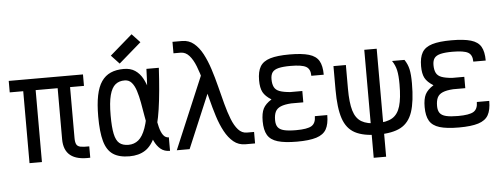

<svg xmlns="http://www.w3.org/2000/svg" viewBox="-61 -1059 3722 1417"><g transform="rotate(-5 1800.0 -350.0)"><path d="M570 -1Q472 4 423.5 -34.5Q375 -73 375 -155V-618H570V-533H20V-618H570V-533H467V-155Q467 -125 475 -109Q483 -93 505.5 -88.5Q528 -84 570 -85ZM120 0V-593H212V0Z M1161 -100V0Q1119 0 1091.5 -23Q1064 -46 1046 -85Q1028 -124 1016 -172.5Q1004 -221 995.5 -273Q987 -325 978 -374Q969 -423 956.5 -462Q944 -501 924 -524Q904 -547 873 -547Q832 -548 804 -525.5Q776 -503 761.5 -448.5Q747 -394 747 -298Q747 -211 757.5 -161.5Q768 -112 792.5 -91.5Q817 -71 860 -71Q902 -71 933.5 -96.5Q965 -122 987 -183.5Q1009 -245 1022 -351Q1035 -457 1040 -618H1132Q1122 -435 1104 -313.5Q1086 -192 1055 -119.5Q1024 -47 976.5 -16.5Q929 14 860 14Q783 14 738 -16.5Q693 -47 674 -115.5Q655 -184 655 -298Q655 -390 668 -454Q681 -518 708 -557Q735 -596 776 -614Q817 -632 873 -632Q923 -632 956.5 -609.5Q990 -587 1011 -549Q1032 -511 1044.5 -464Q1057 -417 1064 -366Q1071 -315 1077.5 -268Q1084 -221 1093.5 -183Q1103 -145 1119 -122.5Q1135 -100 1161 -100ZM847 -674 787 -738 953 -882 1013 -818Z M1720 0Q1669 0 1632 -30.5Q1595 -61 1567.5 -112Q1540 -163 1520 -226.5Q1500 -290 1483 -357.5Q1466 -425 1449 -489Q1432 -553 1412 -604Q1392 -655 1365 -685Q1338 -715 1302 -715H1249V-800H1320Q1370 -800 1407 -769.5Q1444 -739 1471 -688Q1498 -637 1518.5 -573.5Q1539 -510 1556 -442.5Q1573 -375 1590 -311Q1607 -247 1627 -196Q1647 -145 1674 -115Q1701 -85 1738 -85H1791V0ZM1211 0 1467 -606 1506 -474 1306 0Z M2101 14Q2010 14 1957.5 -2Q1905 -18 1883 -55.5Q1861 -93 1861 -158Q1861 -218 1878 -251.5Q1895 -285 1940 -313Q1895 -341 1878 -373Q1861 -405 1861 -461Q1861 -526 1883 -563Q1905 -600 1957.5 -616Q2010 -632 2101 -632Q2192 -632 2244.5 -616.5Q2297 -601 2318.5 -564Q2340 -527 2340 -461H2248Q2248 -511 2216.5 -529Q2185 -547 2101 -547Q2045 -547 2012.5 -539Q1980 -531 1966.5 -512.5Q1953 -494 1953 -461Q1953 -425 1964.5 -402.5Q1976 -380 2004.5 -369.5Q2033 -359 2082 -355H2172V-271H2082Q2033 -268 2004.5 -256Q1976 -244 1964.5 -220.5Q1953 -197 1953 -158Q1953 -125 1966.5 -106Q1980 -87 2012.5 -79Q2045 -71 2101 -71Q2185 -71 2216.5 -90.5Q2248 -110 2248 -162H2340Q2340 -95 2318.5 -57Q2297 -19 2244.5 -2.5Q2192 14 2101 14Z M2700 14Q2593 14 2531 -19Q2469 -52 2443 -129.5Q2417 -207 2417 -342V-518H2509V-342Q2509 -239 2526.5 -180Q2544 -121 2586 -96Q2628 -71 2700 -71Q2773 -71 2814.5 -96Q2856 -121 2873.5 -180Q2891 -239 2891 -342Q2891 -407 2882.5 -445.5Q2874 -484 2851 -518H2943Q2966 -484 2974.5 -445.5Q2983 -407 2983 -342Q2983 -207 2957 -129.5Q2931 -52 2869.5 -19Q2808 14 2700 14ZM2654 182V-618H2746V182Z M3301 14Q3210 14 3157.5 -2Q3105 -18 3083 -55.5Q3061 -93 3061 -158Q3061 -218 3078 -251.5Q3095 -285 3140 -313Q3095 -341 3078 -373Q3061 -405 3061 -461Q3061 -526 3083 -563Q3105 -600 3157.5 -616Q3210 -632 3301 -632Q3392 -632 3444.5 -616.5Q3497 -601 3518.5 -564Q3540 -527 3540 -461H3448Q3448 -511 3416.5 -529Q3385 -547 3301 -547Q3245 -547 3212.5 -539Q3180 -531 3166.5 -512.5Q3153 -494 3153 -461Q3153 -425 3164.5 -402.5Q3176 -380 3204.5 -369.5Q3233 -359 3282 -355H3372V-271H3282Q3233 -268 3204.5 -256Q3176 -244 3164.5 -220.5Q3153 -197 3153 -158Q3153 -125 3166.5 -106Q3180 -87 3212.5 -79Q3245 -71 3301 -71Q3385 -71 3416.5 -90.5Q3448 -110 3448 -162H3540Q3540 -95 3518.5 -57Q3497 -19 3444.5 -2.5Q3392 14 3301 14Z"/></g></svg>

Font: Victor Mono SemiBold
Style: Regular
Weight: 600
Monospace: yes
Designer: Rune Bjørnerås
Version: Version 1.561;gftools[0.9.30]